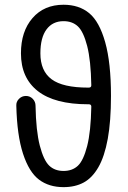

<svg xmlns="http://www.w3.org/2000/svg" viewBox="-20 -770 540 810"><path d="M354.5 -400.4Q365.2 -400.4 365.2 -410.2Q363.3 -515.6 347.7 -576.2Q332 -636.7 308.6 -658.7Q285.2 -680.7 248 -680.7Q202.1 -680.7 176.3 -646Q150.4 -611.3 150.4 -544.9Q150.4 -470.7 197.8 -435.5Q245.1 -400.4 351.6 -400.4ZM248 19.5Q186.5 19.5 144.5 -12.2Q102.5 -43.9 77.1 -121.6Q51.8 -199.2 48.8 -324.2Q47.9 -340.8 60.1 -353Q72.3 -365.2 89.4 -365.2Q106.4 -365.2 118.2 -353Q129.9 -340.8 129.9 -324.2Q131.8 -217.8 147.9 -155.8Q164.1 -93.8 187.5 -71.3Q210.9 -48.8 248 -48.8Q285.2 -48.8 308.6 -70.8Q332 -92.8 347.7 -153.8Q363.3 -214.8 365.2 -320.3Q365.2 -330.1 354.5 -330.1H351.6Q210.9 -330.1 139.6 -385.7Q68.4 -441.4 68.4 -544.9Q68.4 -637.7 117.2 -693.8Q166 -750 248 -750Q313.5 -750 356.4 -714.4Q399.4 -678.7 423.8 -591.8Q448.2 -504.9 448.2 -365.2Q448.2 -258.8 434.6 -184.1Q420.9 -109.4 395 -64.5Q369.1 -19.5 333 0Q296.9 19.5 248 19.5Z"/></svg>

Font: Rounded-X Mgen+ 1m regular
Style: Regular
Weight: 400
Designer: [Source Han Sans]
Ryoko NISHIZUKA  (kana & ideographs); Paul D. Hunt (Latin, Greek & Cyrillic); Wenlong ZHANG  (bopomofo
Version: Version 1.059.20150602